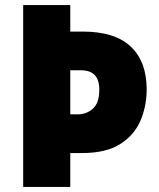

<svg xmlns="http://www.w3.org/2000/svg" viewBox="-20 -734 623 754"><path d="M556 -383Q556 -317 531.5 -260Q507 -203 451.5 -168Q396 -133 303 -133H256V0H71V-714H256V-610H305Q431 -610 493.5 -551Q556 -492 556 -383ZM285 -285Q320 -285 345 -307.5Q370 -330 370 -382Q370 -458 298 -458H256V-285Z"/></svg>

Font: Noto Sans Bengali SemiCondensed Black
Style: Regular
Weight: 900
Width: 4
Designer: Joana Ranito - Universal Thirst; Jelle Bosma - Monotype Design Team
Foundry: Universal Thirst ehf.
Version: Version 3.000; ttfautohint (v1.8.4.7-5d5b)